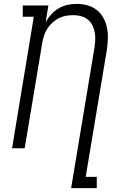

<svg xmlns="http://www.w3.org/2000/svg" viewBox="-20 -763 640 988"><path d="M346 205 466 -517Q469 -537 470 -557.5Q471 -578 467.5 -597Q464 -616 455 -633.5Q446 -651 431 -663Q416 -675 396.5 -680Q377 -685 357 -685Q357 -685 357 -685Q357 -685 357 -685Q337 -685 318 -681.5Q299 -678 281 -668.5Q263 -659 248 -645Q233 -631 222.5 -614Q212 -597 206 -578Q200 -559 197 -540L107 0H42L154 -677H97V-735H229L215 -649Q227 -671 244 -689.5Q261 -708 282.5 -720.5Q304 -733 327.5 -738Q351 -743 374 -743Q403 -743 430 -735.5Q457 -728 478 -711.5Q499 -695 512 -671Q525 -647 530.5 -620Q536 -593 535 -564.5Q534 -536 530 -507L421 147H478V205Z"/></svg>

Font: Iosevka Curly Slab LtEx
Style: Italic
Weight: 300
Width: 7
Italic angle: -9°
Monospace: yes
Designer: Belleve Invis
Foundry: Belleve Invis
Version: Version 11.1.0; ttfautohint (v1.8.3)